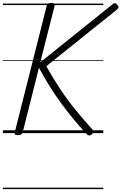

<svg xmlns="http://www.w3.org/2000/svg" viewBox="-20 -923 842 1331"><path d="M104 14Q90 14 84.5 9.5Q79 5 82 -5L304 -884Q308 -903 335 -903Q364 -903 359 -884L259 -491L756 -890Q768 -901 776 -901Q784 -901 793 -890Q802 -879 801.5 -872Q801 -865 790 -856L301 -464Q348 -380 398.5 -304Q449 -228 504.5 -160Q560 -92 620 -26Q629 -16 627.5 -8Q626 0 615 10Q603 18 594.5 15.5Q586 13 577 3Q530 -48 486 -101.5Q442 -155 400.5 -212Q359 -269 321.5 -329.5Q284 -390 250 -453L137 -5Q134 5 126 9.5Q118 14 104 14ZM0 378H696V388H0ZM0 -20H696V0H0ZM0 -505H696V-500H0ZM0 -898H696V-888H0Z"/></svg>

Font: Playwrite DE SAS Guides
Style: Regular
Weight: 400
Designer: Veronika Burian, José Scaglione
Foundry: TypeTogether
Version: Version 1.003